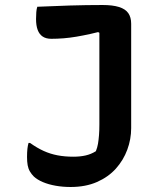

<svg xmlns="http://www.w3.org/2000/svg" viewBox="-20 -727 640 767"><path d="M273 -101Q300 -101 322 -106Q344 -111 363 -123Q369 -138 371.5 -153Q374 -168 375.5 -187Q377 -206 377 -230Q377 -275 377 -322Q377 -369 377 -417.5Q377 -466 377 -518Q377 -570 377 -626L400 -583L352 -610L402 -606Q371 -598 341.5 -591.5Q312 -585 285.5 -580.5Q259 -576 234 -574Q209 -572 185 -572Q164 -572 150.5 -581Q137 -590 130.5 -607.5Q124 -625 124 -651Q124 -666 125 -678.5Q126 -691 129 -700Q161 -701 193.5 -702.5Q226 -704 259 -705Q292 -706 324.5 -706.5Q357 -707 390 -707Q430 -707 455.5 -699Q481 -691 492.5 -674.5Q504 -658 504 -632Q504 -586 504 -536Q504 -486 504 -433Q504 -380 504 -325Q504 -270 504 -215Q504 -171 488.5 -129Q473 -87 443 -53.5Q413 -20 367.5 0Q322 20 262 20Q231 20 202.5 15Q174 10 151.5 0.5Q129 -9 115 -22Q106 -31 99.5 -42Q93 -53 90.5 -67Q88 -81 88 -100Q88 -119 89.5 -132.5Q91 -146 94 -156H100Q128 -136 154.5 -124Q181 -112 210 -106.5Q239 -101 273 -101Z"/></svg>

Font: Recursive Monospace Casual SemiBold
Style: Regular
Weight: 600
Version: Version 1.047